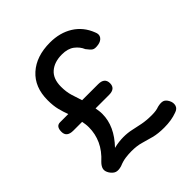

<svg xmlns="http://www.w3.org/2000/svg" viewBox="-199 -847 991 991"><g transform="rotate(-45 297.0 -351.0)"><path d="M132 -4Q108 3 93 -2Q78 -7 65 -26Q53 -45 56.5 -60.5Q60 -76 76 -92Q118 -130 137.5 -173Q157 -216 157 -263Q157 -276 155.5 -287Q154 -298 152 -308H88Q40 -308 40 -347Q40 -387 70 -387H130Q120 -413 112.5 -442.5Q105 -472 105 -513Q105 -608 164.5 -661.5Q224 -715 324 -715Q396 -715 449 -682Q502 -649 526 -587Q536 -565 525.5 -550Q515 -535 492 -531Q467 -527 456 -533.5Q445 -540 429 -562Q418 -589 392.5 -608.5Q367 -628 324 -628Q269 -628 236 -599.5Q203 -571 203 -513Q203 -476 212 -446Q221 -416 231 -387H348Q395 -387 395 -347Q395 -308 349 -308H250Q252 -298 253.5 -286.5Q255 -275 255 -263Q255 -174 177 -93Q197 -98 214.5 -100Q232 -102 247 -102Q278 -102 304.5 -96Q331 -90 361.5 -84Q392 -78 431 -78Q448 -78 461 -80Q474 -82 484 -86Q509 -92 523 -87.5Q537 -83 547 -64Q557 -45 552 -27Q547 -9 524 -2Q484 13 431 13Q386 13 354 4.5Q322 -4 293 -12.5Q264 -21 225 -21Q204 -21 181 -18Q158 -15 132 -4Z"/></g></svg>

Font: Zen Maru Gothic Medium
Style: Regular
Weight: 500
Designer: Yoshimichi Ohira
Foundry: Positype
Version: Version 1.001